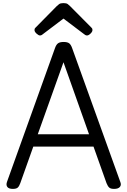

<svg xmlns="http://www.w3.org/2000/svg" viewBox="-20 -1206 822 1240"><path d="M63 14Q37 14 27.5 1.5Q18 -11 25 -31L335 -895Q343 -918 355 -926.5Q367 -935 391 -935Q415 -935 426.5 -926.5Q438 -918 446 -895L757 -31Q765 -11 754 1.5Q743 14 717 14Q695 14 685.5 5.5Q676 -3 668 -23L584 -259H195L111 -23Q104 -3 94.5 5.5Q85 14 63 14ZM224 -339H555L390 -804ZM238 -977Q229 -977 216 -989Q203 -1001 203 -1011Q203 -1014 203.5 -1018Q204 -1022 209 -1027L346 -1166Q353 -1173 362 -1179.5Q371 -1186 390 -1186Q409 -1186 417.5 -1179.5Q426 -1173 433 -1166L571 -1027Q576 -1022 576.5 -1018Q577 -1014 577 -1011Q577 -1001 564.5 -989Q552 -977 542 -977Q535 -977 530 -980.5Q525 -984 517 -990L390 -1086L263 -990Q256 -984 250.5 -980.5Q245 -977 238 -977Z"/></svg>

Font: Playwrite DE Grund
Style: Regular
Weight: 400
Designer: Veronika Burian, José Scaglione
Foundry: TypeTogether
Version: Version 1.002